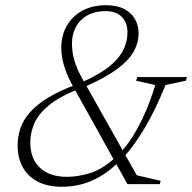

<svg xmlns="http://www.w3.org/2000/svg" viewBox="-20 -705 736 735"><path d="M451 -100.5 436.5 -87Q399.5 -50 362.5 -28.8Q325.5 -7.5 289.2 1.2Q253 10 218 10Q162 10 124 -10Q86 -30 66.8 -65.5Q47.5 -101 47.5 -147.5Q47.5 -180.5 57.5 -211.8Q67.5 -243 92.5 -272.5Q117.5 -302 161.5 -329.5Q205.5 -357 273.5 -382L297.5 -392Q363.5 -421.5 400.5 -452.2Q437.5 -483 452.8 -515.2Q468 -547.5 468 -581.5Q468 -618 446.5 -640.2Q425 -662.5 384 -662.5Q344.5 -662.5 315.5 -646.8Q286.5 -631 271 -602.8Q255.5 -574.5 255.5 -538.5Q255.5 -507 264.2 -475.5Q273 -444 292.5 -408.5L503.5 -34L595 -13L591.5 0H468L260.5 -372.5Q243.5 -403 233.5 -429Q223.5 -455 219 -477.8Q214.5 -500.5 214.5 -520.5Q214.5 -569.5 236 -606.8Q257.5 -644 296 -664.5Q334.5 -685 386 -685Q427.5 -685 455 -670.8Q482.5 -656.5 496.5 -632.2Q510.5 -608 510.5 -578Q510.5 -541 491.5 -507.2Q472.5 -473.5 428 -440.5Q383.5 -407.5 305.5 -373L278.5 -363.5Q206.5 -334.5 167 -301.8Q127.5 -269 111.8 -233.5Q96 -198 96 -158.5Q96 -97.5 133 -62.8Q170 -28 236.5 -28Q279 -28 327.2 -43.2Q375.5 -58.5 423.5 -104.5L437.5 -117Q463 -143.5 486.8 -180.8Q510.5 -218 532.8 -267.2Q555 -316.5 574.5 -379.5L501 -396L505.5 -410H695.5L691.5 -396L613.5 -379.5Q574.5 -282.5 533.2 -213.8Q492 -145 451 -100.5Z"/></svg>

Font: Newsreader 24pt Light
Style: Italic
Weight: 300
Italic angle: -17°
Designer: Hugues Gentile
Foundry: Production Type
Version: Version 1.003